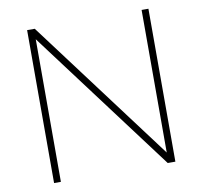

<svg xmlns="http://www.w3.org/2000/svg" viewBox="-81 -827 966 915"><g transform="rotate(-10 401.5 -370.0)"><path d="M662 -740H695V0H658L141 -690V0H108V-740H145L662 -50Z"/></g></svg>

Font: Encode Sans Expanded Thin
Style: Regular
Weight: 250
Width: 7
Designer: Multiple Designers
Foundry: Impallari Type
Version: Version 2.000